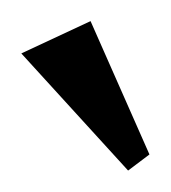

<svg xmlns="http://www.w3.org/2000/svg" viewBox="-20 -595 160 180"><path d="M100.1 -435.1 0 -544.9 64.9 -575.2 120.1 -450.2Z"/></svg>

Font: Rochester
Style: Regular
Weight: 400
Version: Version 1.006